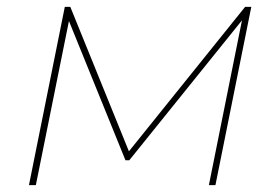

<svg xmlns="http://www.w3.org/2000/svg" viewBox="-20 -537 813 557"><path d="M64 0 168 -517H184L354 -98L691 -517H709L605 0H586L682 -478L355 -72H344L180 -476L84 0Z"/></svg>

Font: Montserrat Thin
Style: Italic
Weight: 100
Italic angle: -11.3°
Designer: Julieta Ulanovsky
Foundry: Julieta Ulanovsky
Version: Version 9.000; ttfautohint (v1.8.4.7-5d5b)